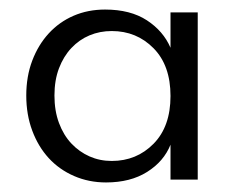

<svg xmlns="http://www.w3.org/2000/svg" viewBox="-20 -729 485 402"><path d="M202 -347Q166 -347 135 -360.5Q104 -374 82 -398Q60 -422 47.5 -455.5Q35 -489 35 -529Q35 -569 47.5 -602Q60 -635 82 -659Q104 -683 134 -696Q164 -709 200 -709Q253 -709 287.5 -686.5Q322 -664 337 -629V-703H394V-353H337V-426Q323 -391 288 -369Q253 -347 202 -347ZM214 -664Q189 -664 167.5 -655Q146 -646 129.5 -628.5Q113 -611 103.5 -586Q94 -561 94 -529Q94 -497 103.5 -471.5Q113 -446 129.5 -428.5Q146 -411 167.5 -401.5Q189 -392 214 -392Q266 -392 301.5 -428Q337 -464 337 -528Q337 -592 301.5 -628Q266 -664 214 -664Z"/></svg>

Font: SVN-Poppins Light
Style: Regular
Weight: 300
Designer: Ninad Kale (Devanagari), Jonny Pinhorn (Latin)
Foundry: Indian Type Foundry
Version: Version 3.002 2017; ttfautohint (v1.8.3)